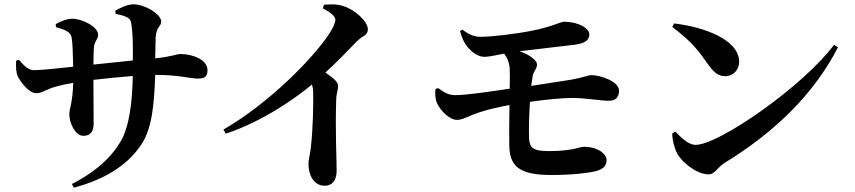

<svg xmlns="http://www.w3.org/2000/svg" viewBox="-20 -813 3970 892"><path d="M55 -531C53 -504 55 -475 62 -460C72 -438 111 -380 150 -380C172 -380 195 -396 221 -405C245 -413 279 -421 320 -428C318 -338 302 -307 302 -282C302 -241 330 -182 367 -182C400 -182 415 -201 415 -241L414 -442C466 -448 534 -455 597 -460C595 -343 581 -224 541 -157C485 -61 397 -1 314 42L323 59C458 23 566 -39 632 -135C687 -212 696 -326 701 -465H710C810 -465 863 -448 899 -448C927 -448 944 -454 944 -487C944 -535 877 -562 818 -562C798 -562 786 -551 701 -542L703 -636C706 -693 729 -688 729 -713C729 -747 653 -793 600 -793C575 -793 546 -780 516 -764L517 -749C566 -738 587 -731 590 -704C597 -661 598 -606 597 -532L414 -513C414 -543 415 -573 416 -590C419 -626 436 -628 436 -651C436 -691 357 -726 318 -726C293 -726 263 -715 239 -701L240 -687C286 -674 308 -664 313 -638C317 -616 319 -561 320 -503C260 -497 174 -487 140 -487C112 -487 95 -504 68 -535Z M1480 -774C1510 -759 1538 -739 1538 -721C1538 -708 1529 -687 1512 -660C1438 -545 1230 -333 1018 -211L1029 -192C1205 -250 1359 -362 1429 -420C1433 -409 1435 -396 1435 -381C1436 -337 1435 -224 1424 -126C1420 -93 1413 -70 1413 -51C1413 -1 1437 50 1489 50C1525 50 1544 23 1544 -20C1544 -71 1537 -215 1542 -349C1542 -378 1551 -396 1551 -414C1551 -433 1526 -452 1492 -476C1552 -531 1602 -584 1637 -620C1664 -648 1689 -647 1689 -677C1689 -713 1629 -769 1574 -785C1544 -795 1512 -793 1485 -791Z M2003 -399C2001 -376 2002 -358 2008 -339C2024 -299 2069 -256 2103 -256C2132 -256 2154 -274 2210 -292C2248 -305 2299 -316 2347 -325C2346 -253 2345 -178 2346 -135C2349 -45 2386 0 2541 0C2644 0 2715 -10 2745 -17C2776 -25 2798 -38 2798 -69C2798 -98 2758 -131 2692 -131C2673 -131 2641 -111 2529 -111C2456 -111 2440 -127 2438 -171C2436 -207 2438 -275 2442 -340C2519 -351 2594 -358 2641 -358C2699 -358 2773 -344 2813 -345C2841 -346 2856 -363 2856 -392C2856 -436 2766 -464 2728 -464C2714 -464 2690 -453 2635 -443L2448 -414L2455 -462C2460 -483 2475 -494 2475 -514C2475 -531 2443 -558 2394 -575L2656 -606C2703 -613 2718 -631 2718 -653C2718 -682 2667 -712 2600 -712C2586 -712 2543 -689 2460 -672C2382 -656 2266 -642 2214 -642C2186 -641 2158 -652 2129 -675L2117 -669C2122 -651 2128 -634 2137 -617C2155 -584 2194 -549 2229 -549C2258 -549 2293 -559 2322 -564C2336 -546 2346 -524 2348 -494C2349 -476 2349 -442 2348 -401C2253 -387 2148 -371 2094 -371C2063 -371 2042 -385 2015 -404Z M3112 -704 3103 -688C3199 -615 3224 -578 3271 -512C3296 -477 3317 -459 3349 -459C3388 -459 3414 -490 3414 -526C3414 -629 3250 -688 3112 -704ZM3855 -605C3711 -412 3320 -140 3212 -140C3176 -140 3141 -178 3117 -202L3103 -193C3103 -164 3113 -125 3125 -102C3145 -62 3215 -3 3272 -3C3301 -3 3314 -36 3346 -56C3578 -198 3760 -374 3873 -593Z"/></svg>

Font: Noto Serif JP
Style: Bold
Weight: 700
Designer: Ryoko NISHIZUKA 西塚涼子 (kana & ideographs); Frank Grießhammer (Latin, Greek & Cyrillic); Wenlong ZHANG 张文龙 (bopomofo); San
Foundry: Adobe
Version: Version 2.001;hotconv 1.1.0;makeotfexe 2.6.0